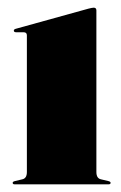

<svg xmlns="http://www.w3.org/2000/svg" viewBox="-20 -480 316 500"><path d="M231 -453V-32Q231 -15.5 243 -13L262 -8.5Q268 -7 268 -4Q268 0 263 0H18Q13 0 13 -4Q13 -7 19 -8.5L38 -13Q50 -15.5 50 -32V-388Q50 -396 41.5 -396H22Q16 -396 16 -400.5Q16 -403.5 21 -405L210.5 -457.5Q220.5 -460 224 -460Q231 -460 231 -453Z"/></svg>

Font: Fraunces 144pt S000 Black
Style: Regular
Weight: 900
Version: Version 1.000; ttfautohint (v1.8.3)